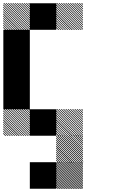

<svg xmlns="http://www.w3.org/2000/svg" viewBox="-21 -854 708 1208"><path d="M500.8 167.5 499.2 165.8H500.8ZM500.8 178.3 488.3 165.8H494.2L500.8 172.5ZM500.8 189.2 477.5 165.8H483.3L500.8 183.3ZM500.8 200 466.7 165.8H472.5L500.8 194.2ZM500.8 210.8 455.8 165.8H461.7L500.8 205ZM500.8 221.7 445 165.8H450.8L500.8 215.8ZM500.8 232.5 434.2 165.8H440L500.8 226.7ZM500.8 243.3 423.3 165.8H429.2L500.8 237.5ZM500.8 254.2 412.5 165.8H418.3L500.8 248.3ZM500.8 265 401.7 165.8H407.5L500.8 259.2ZM500.8 275.8 390.8 165.8H396.7L500.8 270ZM500.8 286.7 380 165.8H385.8L500.8 280.8ZM500.8 297.5 369.2 165.8H375L500.8 291.7ZM500.8 308.3 358.3 165.8H364.2L500.8 302.5ZM500.8 319.2 347.5 165.8H353.3L500.8 313.3ZM500.8 330 336.7 165.8H342.5L500.8 324.2ZM494.2 334.2 332.5 172.5V166.7L500 334.2ZM483.3 334.2 332.5 183.3V177.5L489.2 334.2ZM472.5 334.2 332.5 194.2V188.3L478.3 334.2ZM461.7 334.2 332.5 205V199.2L467.5 334.2ZM450.8 334.2 332.5 215.8V210L456.7 334.2ZM440 334.2 332.5 226.7V220.8L445.8 334.2ZM429.2 334.2 332.5 237.5V231.7L435 334.2ZM418.3 334.2 332.5 248.3V242.5L424.2 334.2ZM407.5 334.2 332.5 259.2V253.3L413.3 334.2ZM396.7 334.2 332.5 270V264.2L402.5 334.2ZM385.8 334.2 332.5 280.8V275L391.7 334.2ZM375 334.2 332.5 291.7V285.8L380.8 334.2ZM364.2 334.2 332.5 302.5V296.7L370 334.2ZM353.3 334.2 332.5 313.3V307.5L359.2 334.2ZM342.5 334.2 332.5 324.2V318.3L348.3 334.2ZM500.8 165.8H505L500.8 161.7ZM500.8 11.7 488.3 -0.8H494.2L500.8 5.8ZM500.8 24.2 475.8 -0.8H481.7L500.8 18.3ZM500.8 36.7 463.3 -0.8H469.2L500.8 30.8ZM500.8 49.2 450.8 -0.8H456.7L500.8 43.3ZM500.8 61.7 438.3 -0.8H444.2L500.8 55.8ZM500.8 74.2 425.8 -0.8H430.8L500.8 69.2ZM500.8 86.7 413.3 -0.8H419.2L500.8 80.8ZM500.8 99.2 400.8 -0.8H406.7L500.8 93.3ZM500.8 111.7 388.3 -0.8H394.2L500.8 105.8ZM500.8 124.2 375.8 -0.8H381.7L500.8 118.3ZM500.8 136.7 363.3 -0.8H369.2L500.8 130.8ZM500.8 149.2 350.8 -0.8H356.7L500.8 143.3ZM500.8 161.7 338.3 -0.8H344.2L500.8 155.8ZM494.2 167.5 332.5 5.8V0L500 167.5ZM481.7 167.5 332.5 18.3V12.5L487.5 167.5ZM469.2 167.5 332.5 30.8V25L475 167.5ZM456.7 167.5 332.5 43.3V37.5L462.5 167.5ZM444.2 167.5 332.5 55.8V50L450 167.5ZM430.8 167.5 332.5 69.2V62.5L437.5 167.5ZM419.2 167.5 332.5 80.8V75L425 167.5ZM406.7 167.5 332.5 93.3V87.5L412.5 167.5ZM394.2 167.5 332.5 105.8V100L400 167.5ZM381.7 167.5 332.5 118.3V112.5L387.5 167.5ZM369.2 167.5 332.5 130.8V125L375 167.5ZM356.7 167.5 332.5 143.3V137.5L362.5 167.5ZM344.2 167.5 332.5 155.8V150L350 167.5ZM500.8 -155.8 489.2 -167.5H495L500.8 -161.7ZM500.8 -141.7 475 -167.5H480.8L500.8 -147.5ZM500.8 -127.5 460.8 -167.5H466.7L500.8 -133.3ZM500.8 -113.3 446.7 -167.5H452.5L500.8 -119.2ZM500.8 -99.2 432.5 -167.5H438.3L500.8 -105ZM500.8 -85 418.3 -167.5H424.2L500.8 -90.8ZM500.8 -70.8 404.2 -167.5H410L500.8 -76.7ZM500.8 -56.7 390 -167.5H395.8L500.8 -62.5ZM500.8 -42.5 375.8 -167.5H381.7L500.8 -48.3ZM500.8 -28.3 361.7 -167.5H367.5L500.8 -34.2ZM500.8 -14.2 347.5 -167.5H353.3L500.8 -20ZM500.8 0 333.3 -167.5H339.2L500.8 -5.8ZM487.5 0.8 332.5 -154.2V-160L493.3 0.8ZM473.3 0.8 332.5 -140V-145.8L479.2 0.8ZM459.2 0.8 332.5 -125.8V-131.7L465 0.8ZM445 0.8 332.5 -111.7V-117.5L450.8 0.8ZM430 0.8 332.5 -96.7V-103.3L436.7 0.8ZM416.7 0.8 332.5 -83.3V-89.2L422.5 0.8ZM402.5 0.8 332.5 -69.2V-75L408.3 0.8ZM388.3 0.8 332.5 -55V-60.8L394.2 0.8ZM374.2 0.8 332.5 -40.8V-46.7L380 0.8ZM360 0.8 332.5 -26.7V-32.5L365.8 0.8ZM345.8 0.8 332.5 -12.5V-18.3L351.7 0.8ZM167.5 -155.8 155.8 -167.5H161.7L167.5 -161.7ZM167.5 -141.7 141.7 -167.5H147.5L167.5 -147.5ZM167.5 -127.5 127.5 -167.5H133.3L167.5 -133.3ZM167.5 -113.3 113.3 -167.5H119.2L167.5 -119.2ZM167.5 -99.2 99.2 -167.5H105L167.5 -105ZM167.5 -85 85 -167.5H90.8L167.5 -90.8ZM167.5 -70.8 70.8 -167.5H76.7L167.5 -76.7ZM167.5 -56.7 56.7 -167.5H62.5L167.5 -62.5ZM167.5 -42.5 42.5 -167.5H48.3L167.5 -48.3ZM167.5 -28.3 28.3 -167.5H34.2L167.5 -34.2ZM167.5 -14.2 14.2 -167.5H20L167.5 -20ZM167.5 0 0 -167.5H5.8L167.5 -5.8ZM154.2 0.8 -0.8 -154.2V-160L160 0.8ZM140 0.8 -0.8 -140V-145.8L145.8 0.8ZM125.8 0.8 -0.8 -125.8V-131.7L131.7 0.8ZM111.7 0.8 -0.8 -111.7V-117.5L117.5 0.8ZM96.7 0.8 -0.8 -96.7V-103.3L103.3 0.8ZM83.3 0.8 -0.8 -83.3V-89.2L89.2 0.8ZM69.2 0.8 -0.8 -69.2V-75L75 0.8ZM55 0.8 -0.8 -55V-60.8L60.8 0.8ZM40.8 0.8 -0.8 -40.8V-46.7L46.7 0.8ZM26.7 0.8 -0.8 -26.7V-32.5L32.5 0.8ZM12.5 0.8 -0.8 -12.5V-18.3L18.3 0.8ZM500.8 -822.5 489.2 -834.2H495L500.8 -828.3ZM500.8 -808.3 475 -834.2H480.8L500.8 -814.2ZM500.8 -794.2 460.8 -834.2H466.7L500.8 -800ZM500.8 -780 446.7 -834.2H452.5L500.8 -785.8ZM500.8 -765.8 432.5 -834.2H438.3L500.8 -771.7ZM500.8 -751.7 418.3 -834.2H424.2L500.8 -757.5ZM500.8 -737.5 404.2 -834.2H410L500.8 -743.3ZM500.8 -723.3 390 -834.2H395.8L500.8 -729.2ZM500.8 -709.2 375.8 -834.2H381.7L500.8 -715ZM500.8 -695 361.7 -834.2H367.5L500.8 -700.8ZM500.8 -680.8 347.5 -834.2H353.3L500.8 -686.7ZM500.8 -666.7 333.3 -834.2H339.2L500.8 -672.5ZM487.5 -665.8 332.5 -820.8V-826.7L493.3 -665.8ZM473.3 -665.8 332.5 -806.7V-812.5L479.2 -665.8ZM459.2 -665.8 332.5 -792.5V-798.3L465 -665.8ZM445 -665.8 332.5 -778.3V-784.2L450.8 -665.8ZM430 -665.8 332.5 -763.3V-770L436.7 -665.8ZM416.7 -665.8 332.5 -750V-755.8L422.5 -665.8ZM402.5 -665.8 332.5 -735.8V-741.7L408.3 -665.8ZM388.3 -665.8 332.5 -721.7V-727.5L394.2 -665.8ZM374.2 -665.8 332.5 -707.5V-713.3L380 -665.8ZM360 -665.8 332.5 -693.3V-699.2L365.8 -665.8ZM345.8 -665.8 332.5 -679.2V-685L351.7 -665.8ZM167.5 -822.5 155.8 -834.2H161.7L167.5 -828.3ZM167.5 -808.3 141.7 -834.2H147.5L167.5 -814.2ZM167.5 -794.2 127.5 -834.2H133.3L167.5 -800ZM167.5 -780 113.3 -834.2H119.2L167.5 -785.8ZM167.5 -765.8 99.2 -834.2H105L167.5 -771.7ZM167.5 -751.7 85 -834.2H90.8L167.5 -757.5ZM167.5 -737.5 70.8 -834.2H76.7L167.5 -743.3ZM167.5 -723.3 56.7 -834.2H62.5L167.5 -729.2ZM167.5 -709.2 42.5 -834.2H48.3L167.5 -715ZM167.5 -695 28.3 -834.2H34.2L167.5 -700.8ZM167.5 -680.8 14.2 -834.2H20L167.5 -686.7ZM167.5 -666.7 0 -834.2H5.8L167.5 -672.5ZM154.2 -665.8 -0.8 -820.8V-826.7L160 -665.8ZM140 -665.8 -0.8 -806.7V-812.5L145.8 -665.8ZM125.8 -665.8 -0.8 -792.5V-798.3L131.7 -665.8ZM111.7 -665.8 -0.8 -778.3V-784.2L117.5 -665.8ZM96.7 -665.8 -0.8 -763.3V-770L103.3 -665.8ZM83.3 -665.8 -0.8 -750V-755.8L89.2 -665.8ZM69.2 -665.8 -0.8 -735.8V-741.7L75 -665.8ZM55 -665.8 -0.8 -721.7V-727.5L60.8 -665.8ZM40.8 -665.8 -0.8 -707.5V-713.3L46.7 -665.8ZM26.7 -665.8 -0.8 -693.3V-699.2L32.5 -665.8ZM12.5 -665.8 -0.8 -679.2V-685L18.3 -665.8ZM166.7 166.7H333.3V333.3H166.7ZM166.7 -166.7H333.3V0H166.7ZM0 -333.3H166.7V-166.7H0ZM0 -500H166.7V-166.7H0ZM0 -666.7H166.7V-333.3H0ZM166.7 -833.3H333.3V-666.7H166.7Z"/></svg>

Font: 0xA000-Pixelated
Style: Pixelated
Weight: 400
Version: Version 0.1